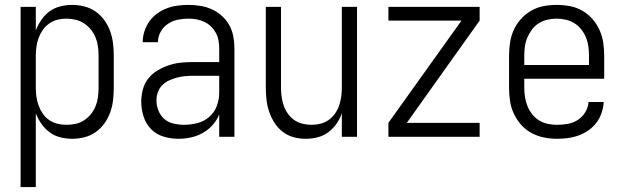

<svg xmlns="http://www.w3.org/2000/svg" viewBox="-20 -558 2540 783"><path d="M64 205H126V-96Q135 -73 149 -53Q163 -33 182.5 -18.5Q202 -4 226 2Q250 8 274 8Q300 8 325 1.5Q350 -5 370.5 -19.5Q391 -34 406 -55Q421 -76 429.5 -100Q438 -124 441 -149.5Q444 -175 444 -200V-330Q444 -356 441 -381Q438 -406 429.5 -430Q421 -454 406 -475Q391 -496 370.5 -510.5Q350 -525 325 -531.5Q300 -538 274 -538Q250 -538 226 -532Q202 -526 182.5 -512Q163 -498 149 -477.5Q135 -457 126 -434V-530H64ZM251 -49Q232 -49 214 -53.5Q196 -58 180.5 -68.5Q165 -79 154.5 -94.5Q144 -110 137.5 -127.5Q131 -145 128.5 -163.5Q126 -182 126 -200V-330Q126 -349 128.5 -367.5Q131 -386 137.5 -403.5Q144 -421 154.5 -436Q165 -451 180.5 -462Q196 -473 214 -477.5Q232 -482 251 -482Q270 -482 288.5 -477.5Q307 -473 323 -462.5Q339 -452 351 -437Q363 -422 370 -404.5Q377 -387 379.5 -368Q382 -349 382 -330V-200Q382 -181 379.5 -162Q377 -143 370 -125.5Q363 -108 351 -93Q339 -78 323 -67.5Q307 -57 288.5 -53Q270 -49 251 -49Z M707 8Q733 8 758.5 2.5Q784 -3 806.5 -15.5Q829 -28 846.5 -47.5Q864 -67 874 -91V0H936V-361Q936 -385 931.5 -409.5Q927 -434 915 -455.5Q903 -477 884.5 -493.5Q866 -510 844 -520Q822 -530 797.5 -534Q773 -538 749 -538Q726 -538 703.5 -535Q681 -532 660 -524Q639 -516 620.5 -502.5Q602 -489 589 -470.5Q576 -452 569 -430.5Q562 -409 562 -386H624Q624 -408 635 -428Q646 -448 664.5 -460.5Q683 -473 704.5 -477.5Q726 -482 749 -482Q765 -482 781.5 -479Q798 -476 813 -469Q828 -462 840 -450.5Q852 -439 860 -424.5Q868 -410 871 -393.5Q874 -377 874 -361V-305H769Q743 -305 718 -302.5Q693 -300 669 -292Q645 -284 623 -271Q601 -258 585 -238Q569 -218 562.5 -193Q556 -168 556 -143Q556 -113 565.5 -83Q575 -53 596 -31.5Q617 -10 647 -1Q677 8 707 8ZM730 -49Q709 -49 687.5 -54Q666 -59 650 -73Q634 -87 626 -107.5Q618 -128 618 -149Q618 -166 624 -182.5Q630 -199 642 -211Q654 -223 669.5 -230Q685 -237 701.5 -241.5Q718 -246 735 -247.5Q752 -249 769 -249H874V-180Q874 -152 864 -125.5Q854 -99 833 -81Q812 -63 785 -56Q758 -49 730 -49Z M1227 8Q1251 8 1275 2Q1299 -4 1318.5 -18.5Q1338 -33 1352 -53Q1366 -73 1374 -96V0H1436V-530H1374V-200Q1374 -182 1371.5 -163.5Q1369 -145 1363 -127.5Q1357 -110 1346 -94.5Q1335 -79 1320 -68.5Q1305 -58 1287 -53.5Q1269 -49 1250 -49Q1232 -49 1213.5 -53.5Q1195 -58 1180 -68.5Q1165 -79 1154 -94.5Q1143 -110 1137 -127.5Q1131 -145 1128.5 -163.5Q1126 -182 1126 -200V-530H1064V-200Q1064 -175 1067 -150Q1070 -125 1078 -101.5Q1086 -78 1099.5 -57Q1113 -36 1133 -20.5Q1153 -5 1177.5 1.5Q1202 8 1227 8Z M1564 0H1936V-57H1639L1936 -474V-530H1564V-474H1862L1564 -57Z M2251 8Q2274 8 2296.5 5Q2319 2 2340.5 -6Q2362 -14 2380.5 -27Q2399 -40 2412.5 -58Q2426 -76 2433.5 -98Q2441 -120 2442 -142H2380Q2379 -120 2367 -100.5Q2355 -81 2336.5 -69Q2318 -57 2296 -53Q2274 -49 2251 -49Q2232 -49 2213.5 -53Q2195 -57 2178.5 -67Q2162 -77 2150 -92.5Q2138 -108 2131 -125.5Q2124 -143 2121 -162Q2118 -181 2118 -200V-237H2444V-330Q2444 -357 2440 -384Q2436 -411 2425 -435.5Q2414 -460 2396 -480.5Q2378 -501 2354.5 -514.5Q2331 -528 2304 -533Q2277 -538 2250 -538Q2223 -538 2196.5 -533Q2170 -528 2146.5 -514.5Q2123 -501 2104.5 -480.5Q2086 -460 2075 -435.5Q2064 -411 2060 -384Q2056 -357 2056 -330V-200Q2056 -173 2060 -146Q2064 -119 2075.5 -94.5Q2087 -70 2105 -49.5Q2123 -29 2147 -16Q2171 -3 2197.5 2.5Q2224 8 2251 8ZM2118 -293V-330Q2118 -349 2120.5 -368Q2123 -387 2130.5 -404.5Q2138 -422 2149.5 -437.5Q2161 -453 2177 -463Q2193 -473 2212 -477.5Q2231 -482 2250 -482Q2269 -482 2288 -477.5Q2307 -473 2323 -463Q2339 -453 2351 -437.5Q2363 -422 2370 -404.5Q2377 -387 2379.5 -368Q2382 -349 2382 -330V-293Z"/></svg>

Font: Iosevka SS09 Light
Style: Regular
Weight: 300
Monospace: yes
Designer: Belleve Invis
Foundry: Belleve Invis
Version: Version 5.2.1; ttfautohint (v1.8.3)